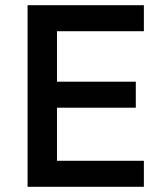

<svg xmlns="http://www.w3.org/2000/svg" viewBox="-20 -718 633 738"><path d="M533 0H86V-698H533V-598H199V-404H502V-304H199V-100H533Z"/></svg>

Font: IBM Plex Sans Medm
Style: Regular
Weight: 500
Designer: Mike Abbink, Paul van der Laan, Pieter van Rosmalen
Foundry: Bold Monday
Version: Version 3.005